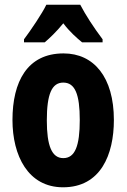

<svg xmlns="http://www.w3.org/2000/svg" viewBox="-20 -852 538 816"><path d="M321 -832H177C160 -796 110 -722 82 -685V-672H170C189 -688 220 -717 249 -753C276 -717 307 -690 329 -672H416V-685C377 -737 344 -788 321 -832ZM464 -342C464 -524 379 -625 250 -625C96 -625 33 -505 33 -342C33 -191 99 -56 248 -56C408 -56 464 -195 464 -342ZM179 -340C179 -452 200 -501 249 -501C299 -501 319 -451 319 -342C319 -232 299 -180 249 -180C200 -180 179 -233 179 -340Z"/></svg>

Font: Noto Sans Malayalam UI ExtraCondensed ExtraBold
Style: Regular
Weight: 800
Width: 2
Designer: Jelle Bosma - Monotype Design Team
Foundry: Monotype Imaging Inc.
Version: Version 2.104